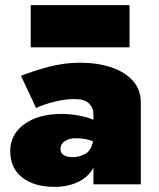

<svg xmlns="http://www.w3.org/2000/svg" viewBox="-20 -720 620 750"><path d="M100 -535V-700H486V-535ZM121 -298 62 -424Q110 -443 170.5 -459Q231 -475 293 -475Q361 -475 414.5 -457Q468 -439 499 -404.5Q530 -370 530 -320V0H345V-65Q325 -28 284.5 -9Q244 10 193 10Q114 10 67 -26.5Q20 -63 20 -130Q20 -195 75 -235Q130 -275 221 -275Q252 -275 286 -269Q320 -263 345 -252V-272Q345 -298 328 -315.5Q311 -333 273 -333Q240 -333 209.5 -326.5Q179 -320 155.5 -312Q132 -304 121 -298ZM216 -139Q216 -121 230 -113.5Q244 -106 263 -106Q289 -106 313 -119Q337 -132 343 -168Q316 -180 275 -180Q250 -180 233 -168.5Q216 -157 216 -139Z"/></svg>

Font: Jost* Black
Style: Regular
Weight: 900
Version: Version 3.7